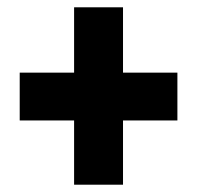

<svg xmlns="http://www.w3.org/2000/svg" viewBox="-20 -617 540 526"><path d="M317 -418V-597H183V-418H34V-287H183V-111H317V-287H466V-418Z"/></svg>

Font: Noto Sans Myanmar ExtraCondensed Black
Style: Regular
Weight: 900
Width: 2
Designer: Monotype Design Team
Foundry: Monotype Imaging Inc.
Version: Version 2.107